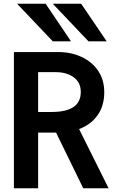

<svg xmlns="http://www.w3.org/2000/svg" viewBox="-20 -1002 640 1022"><path d="M54 -725H290Q357 -725 413 -699.5Q469 -674 502 -625.8Q535 -577.5 535 -511Q535 -439 499.5 -388.8Q464 -338.5 401 -315L558 0H423L278.5 -296H183V0H54ZM410 -512Q410 -563.5 372.2 -590.8Q334.5 -618 276 -618H183V-406H255Q410 -406 410 -512ZM71 -982H223L358 -782H261ZM261 -982H412L548 -782H451Z"/></svg>

Font: JuliaMono
Style: Bold
Weight: 700
Monospace: yes
Designer: cormullion
Foundry: corm
Version: Version 0.055; ttfautohint (v1.8.4)